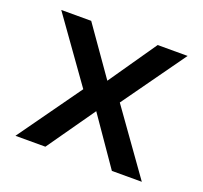

<svg xmlns="http://www.w3.org/2000/svg" viewBox="-93 -603 753 711"><g transform="rotate(20 283.0 -248.0)"><path d="M34 0 211 -248 34 -496H152L284 -308L414 -496H532L355 -248L532 0H414L284 -188L152 0Z"/></g></svg>

Font: HostGroteskMedium
Style: Regular
Weight: 500
Designer: Doukan Karapınar based on Poppins by Indian Type Foundry, Jonny Pinhorn
Foundry: Element Type
Version: Version 1.001; ttfautohint (v1.8.4.7-5d5b)